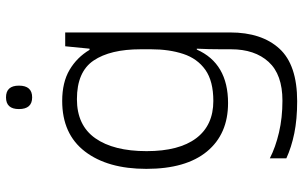

<svg xmlns="http://www.w3.org/2000/svg" viewBox="-205 -564 1009 639"><g transform="rotate(-90 299.5 -244.5)"><path d="M283 -542Q345 -542 386.5 -517.5Q428 -493 453 -451H457L465 -532H511V17Q511 122 457 181Q403 240 282 240Q222 240 175.5 230.5Q129 221 92 204V149Q129 168 178 179.5Q227 191 284 191Q371 191 413 145Q455 99 455 20V-11Q455 -32 455.5 -53.5Q456 -75 457 -94H454Q408 10 276 10Q173 10 115 -60Q57 -130 57 -262Q57 -391 115 -466.5Q173 -542 283 -542ZM289 -493Q202 -493 159 -432Q116 -371 116 -261Q116 -153 159 -96Q202 -39 283 -39Q349 -39 386.5 -65.5Q424 -92 439.5 -139Q455 -186 455 -246V-281Q455 -382 417.5 -437.5Q380 -493 289 -493ZM295 -729Q334 -729 334 -686Q334 -642 295 -642Q256 -642 256 -686Q256 -729 295 -729Z"/></g></svg>

Font: Noto Sans Myanmar Light
Style: Regular
Weight: 300
Designer: Monotype Design Team
Foundry: Monotype Imaging Inc.
Version: Version 2.107; ttfautohint (v1.8.4.7-5d5b)